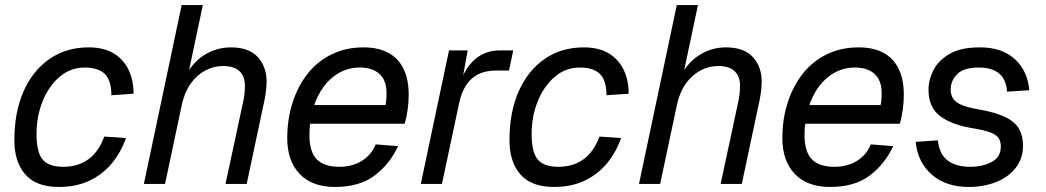

<svg xmlns="http://www.w3.org/2000/svg" viewBox="-20 -730 4152 762"><path d="M214 12Q124 12 80.5 -37.5Q37 -87 37 -174Q37 -285 73.5 -367.5Q110 -450 176.5 -496Q243 -542 332 -542Q390 -542 429.5 -519Q469 -496 489.5 -454.5Q510 -413 510 -358L422 -352Q422 -411 396 -436.5Q370 -462 316 -462Q260 -462 217 -425.5Q174 -389 149.5 -329Q125 -269 125 -198Q125 -125 149.5 -96.5Q174 -68 231 -68Q290 -68 331 -98Q372 -128 394 -188L480 -182Q459 -123 422 -79.5Q385 -36 333 -12Q281 12 214 12Z M551 0 701 -710H785L722 -412L710 -416Q740 -479 789 -510.5Q838 -542 896 -542Q968 -542 1003 -503.5Q1038 -465 1038 -406Q1038 -382 1033.5 -354Q1029 -326 1024 -306L959 0H875L943 -317Q947 -334 949.5 -352Q952 -370 952 -390Q952 -427 930.5 -447.5Q909 -468 866 -468Q828 -468 794.5 -450Q761 -432 737 -398.5Q713 -365 702 -316L635 0Z M1309 12Q1219 12 1169.5 -39.5Q1120 -91 1120 -182Q1120 -257 1141 -322.5Q1162 -388 1201 -437.5Q1240 -487 1296.5 -514.5Q1353 -542 1423 -542Q1480 -542 1520 -521Q1560 -500 1581 -458Q1602 -416 1602 -354Q1602 -326 1598 -295.5Q1594 -265 1586 -239H1195L1211 -313H1510Q1512 -322 1513 -333Q1514 -344 1514 -361Q1514 -411 1486 -436.5Q1458 -462 1408 -462Q1364 -462 1327 -441.5Q1290 -421 1263.5 -384.5Q1237 -348 1222.5 -299Q1208 -250 1208 -194Q1208 -127 1237.5 -97.5Q1267 -68 1326 -68Q1378 -68 1416 -91.5Q1454 -115 1471 -157L1560 -150Q1527 -79 1467 -33.5Q1407 12 1309 12Z M1650 0 1762 -530H1836L1812 -396L1804 -398Q1829 -466 1869 -498Q1909 -530 1965 -530H2017L2000 -450H1948Q1908 -450 1878.5 -435.5Q1849 -421 1830 -392Q1811 -363 1802 -320L1734 0Z M2179 12Q2089 12 2045.5 -37.5Q2002 -87 2002 -174Q2002 -285 2038.5 -367.5Q2075 -450 2141.5 -496Q2208 -542 2297 -542Q2355 -542 2394.5 -519Q2434 -496 2454.5 -454.5Q2475 -413 2475 -358L2387 -352Q2387 -411 2361 -436.5Q2335 -462 2281 -462Q2225 -462 2182 -425.5Q2139 -389 2114.5 -329Q2090 -269 2090 -198Q2090 -125 2114.5 -96.5Q2139 -68 2196 -68Q2255 -68 2296 -98Q2337 -128 2359 -188L2445 -182Q2424 -123 2387 -79.5Q2350 -36 2298 -12Q2246 12 2179 12Z M2516 0 2666 -710H2750L2687 -412L2675 -416Q2705 -479 2754 -510.5Q2803 -542 2861 -542Q2933 -542 2968 -503.5Q3003 -465 3003 -406Q3003 -382 2998.5 -354Q2994 -326 2989 -306L2924 0H2840L2908 -317Q2912 -334 2914.5 -352Q2917 -370 2917 -390Q2917 -427 2895.5 -447.5Q2874 -468 2831 -468Q2793 -468 2759.5 -450Q2726 -432 2702 -398.5Q2678 -365 2667 -316L2600 0Z M3274 12Q3184 12 3134.5 -39.5Q3085 -91 3085 -182Q3085 -257 3106 -322.5Q3127 -388 3166 -437.5Q3205 -487 3261.5 -514.5Q3318 -542 3388 -542Q3445 -542 3485 -521Q3525 -500 3546 -458Q3567 -416 3567 -354Q3567 -326 3563 -295.5Q3559 -265 3551 -239H3160L3176 -313H3475Q3477 -322 3478 -333Q3479 -344 3479 -361Q3479 -411 3451 -436.5Q3423 -462 3373 -462Q3329 -462 3292 -441.5Q3255 -421 3228.5 -384.5Q3202 -348 3187.5 -299Q3173 -250 3173 -194Q3173 -127 3202.5 -97.5Q3232 -68 3291 -68Q3343 -68 3381 -91.5Q3419 -115 3436 -157L3525 -150Q3492 -79 3432 -33.5Q3372 12 3274 12Z M3825 12Q3734 12 3678 -37Q3622 -86 3614 -167L3702 -173Q3708 -118 3741 -93Q3774 -68 3831 -68Q3879 -68 3915.5 -87Q3952 -106 3952 -148Q3952 -168 3943.5 -181.5Q3935 -195 3910 -204.5Q3885 -214 3835 -222Q3754 -236 3709.5 -270.5Q3665 -305 3665 -374Q3665 -413 3684.5 -451.5Q3704 -490 3748.5 -516Q3793 -542 3869 -542Q3956 -542 4007 -496Q4058 -450 4065 -372L3977 -366Q3973 -416 3944.5 -439Q3916 -462 3865 -462Q3805 -462 3779 -436Q3753 -410 3753 -374Q3753 -352 3764 -337Q3775 -322 3799 -312.5Q3823 -303 3863 -296Q3932 -284 3970.5 -265Q4009 -246 4024.5 -218Q4040 -190 4040 -152Q4040 -100 4010.5 -63Q3981 -26 3932 -7Q3883 12 3825 12Z"/></svg>

Font: Geist
Style: Italic
Weight: 400
Italic angle: -12°
Designer: Basement.studio, Andrés Briganti, Mateo Zaragoza
Foundry: Basement.studio, Vercel, Andrés Briganti, Guido Ferreyra, Mateo Zaragoza
Version: Version 1.500